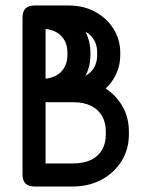

<svg xmlns="http://www.w3.org/2000/svg" viewBox="-20 -679 533 699"><path d="M105.5 0Q62 0 62 -43.5V-615.5Q62 -659 105.5 -659H230Q284.5 -659 327 -635.8Q369.5 -612.5 393.6 -573.5Q417.8 -534.5 417.8 -487.2V-479Q417.8 -431.8 394 -392.8Q370.2 -353.8 327.8 -330.4Q285.2 -307 230 -307H104V-391H244.8Q304.2 -391 350.6 -365.2Q397 -339.5 423.1 -296.6Q449.2 -253.8 449.2 -201.2V-188.8Q449.2 -136.5 423.1 -93.6Q397 -50.8 350.6 -25.4Q304.2 0 244.8 0ZM244.8 -84Q285 -84 311.6 -97Q338.2 -110 351.8 -133.9Q365.2 -157.8 365.2 -188.8V-201.2Q365.2 -232.5 351.8 -256.4Q338.2 -280.2 311.6 -293.6Q285 -307 244.8 -307H104V-391H230Q283 -391 308.4 -415.2Q333.8 -439.5 333.8 -479V-487.2Q333.8 -527 308.4 -551.1Q283 -575.2 230 -575.2H145.8V-84ZM121.5 -575.2Q104 -575.2 91.8 -587.9Q79.5 -600.5 79.5 -617.2Q79.5 -634.5 91.8 -646.8Q104 -659 121.5 -659Q176.8 -659 219.2 -635.8Q261.8 -612.5 285.5 -573.5Q309.2 -534.5 309.2 -487.2V-479Q309.2 -431.8 285.5 -392.8Q261.8 -353.8 219.2 -330.4Q176.8 -307 121.5 -307Q104 -307 91.8 -319.2Q79.5 -331.5 79.5 -349Q79.5 -366.5 91.8 -378.8Q104 -391 121.5 -391Q174.5 -391 200 -415.2Q225.5 -439.5 225.5 -479V-487.2Q225.5 -527 200 -551.1Q174.5 -575.2 121.5 -575.2Z"/></svg>

Font: Libertine-Super Thin
Style: Regular
Weight: 100
Designer: Bastien Sozeau
Foundry: NBR — Bastien Sozeau
Version: Version 2.003;gftools[0.9.33]